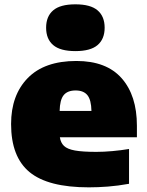

<svg xmlns="http://www.w3.org/2000/svg" viewBox="-20 -834 662 866"><path d="M380.5 11Q196.5 11 113.2 -57.8Q30 -126.5 30 -274.5Q30 -405 105.2 -482Q180.5 -559 324.5 -559Q460 -559 528.8 -481Q597.5 -403 597.5 -267V-215H250Q253.5 -190.5 268.5 -176Q283.5 -161.5 318 -155.2Q352.5 -149 414.5 -149Q448 -149 487 -152.5Q526 -156 562 -162V-5Q512 4 467.2 7.5Q422.5 11 380.5 11ZM321 -426Q284.5 -426 267.2 -404.8Q250 -383.5 249 -333.5H392.5Q391.5 -383.5 374.2 -404.8Q357 -426 321 -426ZM320 -603.5Q251.5 -603.5 219.8 -630.8Q188 -658 188 -709Q188 -760 219.8 -787.2Q251.5 -814.5 320 -814.5Q388.5 -814.5 420.2 -787.2Q452 -760 452 -709Q452 -658 420.2 -630.8Q388.5 -603.5 320 -603.5Z"/></svg>

Font: Encode Sans Semi Expanded Black
Style: Regular
Weight: 900
Width: 6
Designer: Multiple Designers
Foundry: Impallari Type
Version: Version 3.000; ttfautohint (v1.8.3) -l 8 -r 50 -G 200 -x 14 